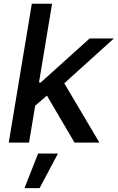

<svg xmlns="http://www.w3.org/2000/svg" viewBox="-20 -747 617 1006"><path d="M25.9 0 146.7 -727.3H252.8L184.3 -314.6H193.2L449.6 -545.5H576.7L316.8 -310.7L500.7 0H370.4L225.9 -246.1L164.4 -193.5L132.1 0ZM108.3 238.6 179.7 57.5H283.7L187.5 238.6Z"/></svg>

Font: Inter P Medium
Style: Italic
Weight: 500
Italic angle: 9.39999°
Designer: Rasmus Andersson
Foundry: rsms
Version: Version 3.018;git-588b23468